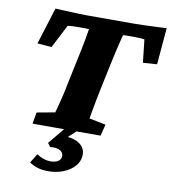

<svg xmlns="http://www.w3.org/2000/svg" viewBox="-87 -654 847 948"><g transform="rotate(10 336.0 -180.5)"><path d="M671.9 -579.1 656.2 -395.5 585.9 -390.6 573.2 -505.9Q556.6 -507.8 547.4 -508.3Q538.1 -508.8 522.5 -508.8H491.2Q482.4 -508.8 476.6 -508.8Q470.7 -508.8 465.8 -507.8Q464.8 -503.9 458.5 -480Q452.1 -456.1 444.3 -421.4Q436.5 -386.7 428.7 -349.6L403.3 -229.5Q396.5 -197.3 390.6 -166Q384.8 -134.8 380.4 -110.8Q376 -86.9 374 -74.2L457 -57.6L442.4 0H101.6L111.3 -57.6L202.1 -74.2Q205.1 -83 210.9 -105.5Q216.8 -127.9 224.6 -160.2Q232.4 -192.4 239.3 -229.5L264.6 -349.6Q278.3 -413.1 286.1 -455.6Q293.9 -498 294.9 -507.8Q291 -507.8 284.7 -508.3Q278.3 -508.8 270.5 -508.8H241.2Q225.6 -508.8 214.8 -508.3Q204.1 -507.8 188.5 -505.9L127.9 -388.7L56.6 -394.5L114.3 -579.1Q137.7 -578.1 168.5 -576.7Q199.2 -575.2 229.5 -574.2Q259.8 -573.2 279.3 -573.2H507.8Q527.3 -573.2 557.6 -574.2Q587.9 -575.2 619.1 -576.7Q650.4 -578.1 671.9 -579.1ZM216.8 217.8Q160.2 217.8 123 190.4L151.4 144.5Q168 156.2 186 162.1Q204.1 168 219.7 168Q245.1 168 259.3 158.2Q273.4 148.4 273.4 132.8Q273.4 116.2 259.8 106.9Q246.1 97.7 223.6 97.7Q210 97.7 207 98.6L193.4 80.1L268.6 -10.7H333L260.7 56.6V33.2Q312.5 33.2 342.3 53.2Q372.1 73.2 372.1 108.4Q372.1 138.7 351.6 163.6Q331.1 188.5 295.9 203.1Q260.7 217.8 216.8 217.8Z"/></g></svg>

Font: Crimson Pro Black
Style: Italic
Weight: 900
Italic angle: -12°
Designer: Jacques Le Bailly
Foundry: Baron von Fonthausen
Version: Version 1.003